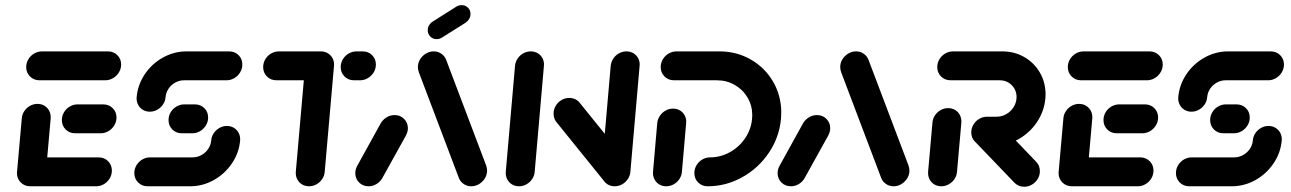

<svg xmlns="http://www.w3.org/2000/svg" viewBox="-20 -716 4964 738"><path d="M45.2 -51.9 63.7 -261.1Q64.8 -276.3 73.5 -289.1Q82.2 -301.9 95.6 -309.3Q108.9 -316.7 124.1 -316.7Q139.3 -316.7 151.3 -309.3Q163.3 -301.9 169.6 -289.1Q175.9 -276.3 174.8 -261.1L156.3 -51.9ZM410 -60.4Q410 -44.1 401.7 -30.2Q393.3 -16.3 379.3 -8.1Q365.2 0 349.3 0H96.3Q74.4 0 59.8 -14.6Q45.2 -29.3 45.2 -50.7Q45.2 -67 53.5 -80.9Q61.9 -94.8 75.9 -103Q90 -111.1 105.9 -111.1H358.9Q380.7 -111.1 395.4 -96.5Q410 -81.9 410 -60.4ZM217.8 -254.4Q217.8 -270.7 226.1 -284.6Q234.4 -298.5 248.5 -306.7Q262.6 -314.8 278.5 -314.8H376.7Q398.5 -314.8 413.1 -300.4Q427.8 -285.9 427.8 -264.4Q427.8 -248.1 419.4 -234.3Q411.1 -220.4 397 -212Q383 -203.7 367 -203.7H268.9Q247 -203.7 232.4 -218.3Q217.8 -233 217.8 -254.4ZM80.7 -458.1Q80.7 -474.4 89.1 -488.3Q97.4 -502.2 111.5 -510.4Q125.6 -518.5 141.5 -518.5H394.4Q416.3 -518.5 430.9 -504.1Q445.6 -489.6 445.6 -468.1Q445.6 -451.9 437.2 -438Q428.9 -424.1 414.8 -415.7Q400.7 -407.4 384.8 -407.4H131.9Q110 -407.4 95.4 -422Q80.7 -436.7 80.7 -458.1Z M852.2 -231.9Q867.4 -231.9 879.4 -224.4Q891.5 -217 897.8 -204.3Q904.1 -191.5 903 -176.3Q898.9 -128.5 871.5 -88Q844.1 -47.4 801.5 -23.7Q758.9 0 710.7 0H547.4Q525.6 0 510.9 -14.6Q496.3 -29.3 496.3 -50.7Q496.3 -67 504.6 -80.9Q513 -94.8 527 -103Q541.1 -111.1 557 -111.1H720.4Q738.1 -111.1 754.1 -119.8Q770 -128.5 780.2 -143.5Q790.4 -158.5 791.9 -176.3Q793 -191.5 801.7 -204.3Q810.4 -217 823.7 -224.4Q837 -231.9 852.2 -231.9ZM780 -264.4Q780 -248.1 771.7 -234.3Q763.3 -220.4 749.3 -212Q735.2 -203.7 719.3 -203.7H678.9Q657 -203.7 642.4 -218.3Q627.8 -233 627.8 -254.4Q627.8 -270.7 636.1 -284.6Q644.4 -298.5 658.5 -306.7Q672.6 -314.8 688.5 -314.8H728.9Q750.7 -314.8 765.4 -300.4Q780 -285.9 780 -264.4ZM555.9 -286.7Q540.7 -286.7 528.7 -294.1Q516.7 -301.5 510.4 -314.3Q504.1 -327 505.2 -342.2Q509.3 -390 536.5 -430.6Q563.7 -471.1 606.3 -494.8Q648.9 -518.5 697 -518.5H860.4Q882.2 -518.5 896.9 -504.1Q911.5 -489.6 911.5 -468.1Q911.5 -451.9 903.1 -438Q894.8 -424.1 880.7 -415.7Q866.7 -407.4 850.7 -407.4H687.4Q669.6 -407.4 653.7 -398.7Q637.8 -390 627.8 -375Q617.8 -360 616.3 -342.2Q615.2 -327 606.5 -314.3Q597.8 -301.5 584.4 -294.1Q571.1 -286.7 555.9 -286.7Z M1263.7 -461.5 1228.1 -55.6Q1227 -40.4 1218.3 -27.6Q1209.6 -14.8 1196.3 -7.4Q1183 0 1167.8 0Q1152.6 0 1140.6 -7.4Q1128.5 -14.8 1122.2 -27.6Q1115.9 -40.4 1117 -55.6L1152.6 -461.5ZM991.5 -458.1Q991.5 -474.4 999.8 -488.3Q1008.1 -502.2 1022.2 -510.4Q1036.3 -518.5 1052.2 -518.5H1213Q1234.8 -518.5 1249.4 -504.1Q1264.1 -489.6 1264.1 -468.1Q1264.1 -451.9 1255.7 -438Q1247.4 -424.1 1233.3 -415.7Q1219.3 -407.4 1203.3 -407.4H1042.6Q1020.7 -407.4 1006.1 -422Q991.5 -436.7 991.5 -458.1ZM1289.6 -458.1Q1289.6 -474.4 1298 -488.3Q1306.3 -502.2 1320.4 -510.4Q1334.4 -518.5 1350.4 -518.5H1373.7Q1395.6 -518.5 1410.2 -504.1Q1424.8 -489.6 1424.8 -468.1Q1424.8 -451.9 1416.5 -438Q1408.1 -424.1 1394.1 -415.7Q1380 -407.4 1364.1 -407.4H1340.7Q1318.9 -407.4 1304.3 -422Q1289.6 -436.7 1289.6 -458.1Z M1396.7 0Q1374.8 0 1360.2 -14.6Q1345.6 -29.3 1345.6 -50.7Q1345.6 -65.9 1354.1 -80.4L1443.7 -242.6Q1452.2 -256.7 1466.3 -265.2Q1480.4 -273.7 1496.7 -273.7Q1518.5 -273.7 1533.1 -259.1Q1547.8 -244.4 1547.8 -223Q1547.8 -208.9 1539.3 -193.3L1449.3 -31.1Q1441.1 -17 1427 -8.5Q1413 0 1396.7 0ZM1852.2 -60Q1852.2 -44.1 1843.7 -30.4Q1835.2 -16.7 1821.3 -8.3Q1807.4 0 1791.5 0Q1775.6 0 1762.8 -8.5Q1750 -17 1744.1 -31.1L1590 -438.1Q1586.3 -448.5 1586.3 -458.5Q1586.3 -474.4 1594.8 -488.1Q1603.3 -501.9 1617.2 -510.2Q1631.1 -518.5 1647 -518.5Q1663 -518.5 1675.7 -510Q1688.5 -501.5 1694.4 -487.4L1848.5 -80.4Q1852.2 -70 1852.2 -60ZM1658.1 -565.6Q1643.7 -565.6 1633.9 -575.6Q1624.1 -585.6 1624.1 -600Q1624.1 -610 1629.3 -618.7Q1634.4 -627.4 1643 -633L1733.3 -690Q1743 -696.3 1754.4 -696.3Q1768.9 -696.3 1778.7 -686.5Q1788.5 -676.7 1788.5 -662.6Q1788.5 -652.2 1783.5 -643.5Q1778.5 -634.8 1770 -628.9L1679.3 -571.9Q1669.6 -565.6 1658.1 -565.6Z M1974.8 0Q1959.6 0 1947.6 -7.4Q1935.6 -14.8 1929.3 -27.6Q1923 -40.4 1924.1 -55.6L1959.6 -463Q1961.1 -478.1 1969.6 -490.9Q1978.1 -503.7 1991.5 -511.1Q2004.8 -518.5 2020 -518.5Q2035.2 -518.5 2047.4 -511.1Q2059.6 -503.7 2065.9 -490.9Q2072.2 -478.1 2070.7 -463L2035.2 -55.6Q2034.1 -40.4 2025.4 -27.6Q2016.7 -14.8 2003.3 -7.4Q1990 0 1974.8 0ZM2107.8 -279.6Q2107.8 -295.6 2116.1 -309.4Q2124.4 -323.3 2138.3 -331.5Q2152.2 -339.6 2168.1 -339.6Q2180.4 -339.6 2190.7 -334.8Q2201.1 -330 2208.1 -321.1L2396.3 -88.1L2306.7 -14.1L2118.5 -247Q2107.8 -260.7 2107.8 -279.6ZM2342.6 0Q2327.4 0 2315.4 -7.4Q2303.3 -14.8 2297 -27.6Q2290.7 -40.4 2291.9 -55.6L2327.4 -463Q2328.9 -478.1 2337.4 -490.9Q2345.9 -503.7 2359.3 -511.1Q2372.6 -518.5 2387.8 -518.5Q2403 -518.5 2415.2 -511.1Q2427.4 -503.7 2433.7 -490.9Q2440 -478.1 2438.5 -463L2403 -55.6Q2401.9 -40.4 2393.1 -27.6Q2384.4 -14.8 2371.1 -7.4Q2357.8 0 2342.6 0Z M2567 -298.5Q2582.2 -298.5 2594.3 -291.1Q2606.3 -283.7 2612.6 -270.9Q2618.9 -258.1 2617.4 -243L2601.1 -55.6Q2600 -40.4 2591.3 -27.6Q2582.6 -14.8 2569.3 -7.4Q2555.9 0 2540.7 0Q2525.6 0 2513.5 -7.4Q2501.5 -14.8 2495.2 -27.6Q2488.9 -40.4 2490 -55.6L2506.3 -243Q2507.8 -258.1 2516.5 -270.9Q2525.2 -283.7 2538.5 -291.1Q2551.9 -298.5 2567 -298.5ZM2648.9 -50.7Q2648.9 -67 2657.2 -80.9Q2665.6 -94.8 2679.6 -103Q2693.7 -111.1 2709.6 -111.1Q2749.6 -111.1 2785.6 -131.1Q2821.5 -151.1 2844.4 -185.2Q2867.4 -219.3 2870.7 -259.6Q2871.5 -268.5 2871.5 -273Q2871.5 -310 2853.5 -340.7Q2835.6 -371.5 2804.4 -389.4Q2773.3 -407.4 2735.6 -407.4H2570.7Q2548.9 -407.4 2534.3 -422Q2519.6 -436.7 2519.6 -458.1Q2519.6 -474.4 2528 -488.3Q2536.3 -502.2 2550.4 -510.4Q2564.4 -518.5 2580.4 -518.5H2745.2Q2811.5 -518.5 2865.9 -487.2Q2920.4 -455.9 2951.7 -401.9Q2983 -347.8 2983 -282.6Q2983 -271.5 2981.9 -259.6Q2975.6 -188.9 2935.6 -129.3Q2895.6 -69.6 2833 -34.8Q2770.4 0 2700 0Q2678.1 0 2663.5 -14.6Q2648.9 -29.3 2648.9 -50.7Z M3020 0Q2998.1 0 2983.5 -14.6Q2968.9 -29.3 2968.9 -50.7Q2968.9 -65.9 2977.4 -80.4L3067 -242.6Q3075.6 -256.7 3089.6 -265.2Q3103.7 -273.7 3120 -273.7Q3141.9 -273.7 3156.5 -259.1Q3171.1 -244.4 3171.1 -223Q3171.1 -208.9 3162.6 -193.3L3072.6 -31.1Q3064.4 -17 3050.4 -8.5Q3036.3 0 3020 0ZM3475.6 -60Q3475.6 -44.1 3467 -30.4Q3458.5 -16.7 3444.6 -8.3Q3430.7 0 3414.8 0Q3398.9 0 3386.1 -8.5Q3373.3 -17 3367.4 -31.1L3213.3 -438.1Q3209.6 -448.5 3209.6 -458.5Q3209.6 -474.4 3218.1 -488.1Q3226.7 -501.9 3240.6 -510.2Q3254.4 -518.5 3270.4 -518.5Q3286.3 -518.5 3299.1 -510Q3311.9 -501.5 3317.8 -487.4L3471.9 -80.4Q3475.6 -70 3475.6 -60Z M3598.1 0Q3583 0 3570.9 -7.4Q3558.9 -14.8 3552.6 -27.6Q3546.3 -40.4 3547.4 -55.6L3564.1 -244.8Q3565.2 -260 3573.9 -272.8Q3582.6 -285.6 3595.9 -293Q3609.3 -300.4 3624.4 -300.4Q3639.6 -300.4 3651.7 -293Q3663.7 -285.6 3670 -272.8Q3676.3 -260 3675.2 -244.8L3658.5 -55.6Q3657.4 -40.4 3648.7 -27.6Q3640 -14.8 3626.7 -7.4Q3613.3 0 3598.1 0ZM3977 -57.8Q3977 -41.9 3968.7 -28.1Q3960.4 -14.4 3946.5 -6.3Q3932.6 1.9 3916.7 1.9Q3905.6 1.9 3895.9 -2.2Q3886.3 -6.3 3879.3 -13.7L3727.8 -171.5Q3713.3 -186.7 3713.3 -206.7Q3713.3 -223 3721.7 -236.9Q3730 -250.7 3744.1 -259.1Q3758.1 -267.4 3774.1 -267.4Q3784.8 -267.4 3794.6 -263.3Q3804.4 -259.3 3811.1 -252.2L3963.3 -93.7Q3977 -79.3 3977 -57.8ZM3713.3 -207Q3713.3 -223.3 3721.7 -237.2Q3730 -251.1 3744.1 -259.3Q3758.1 -267.4 3774.1 -267.4H3810.7Q3831.1 -267.4 3848.7 -277.8Q3866.3 -288.1 3876.9 -305.6Q3887.4 -323 3887.4 -343.3Q3887.4 -361.1 3878.9 -375.7Q3870.4 -390.4 3855.7 -398.9Q3841.1 -407.4 3823 -407.4H3633.7Q3611.9 -407.4 3597.2 -422Q3582.6 -436.7 3582.6 -458.1Q3582.6 -474.4 3590.9 -488.3Q3599.3 -502.2 3613.3 -510.4Q3627.4 -518.5 3643.3 -518.5H3832.6Q3879.3 -518.5 3917.4 -496.5Q3955.6 -474.4 3977.2 -436.7Q3998.9 -398.9 3998.9 -353Q3998.9 -347.8 3998.1 -337.4Q3993.7 -288.1 3965.7 -246.5Q3937.8 -204.8 3894.1 -180.6Q3850.4 -156.3 3801.1 -156.3H3764.4Q3742.6 -156.3 3728 -170.9Q3713.3 -185.6 3713.3 -207Z M4048.9 -51.9 4067.4 -261.1Q4068.5 -276.3 4077.2 -289.1Q4085.9 -301.9 4099.3 -309.3Q4112.6 -316.7 4127.8 -316.7Q4143 -316.7 4155 -309.3Q4167 -301.9 4173.3 -289.1Q4179.6 -276.3 4178.5 -261.1L4160 -51.9ZM4413.7 -60.4Q4413.7 -44.1 4405.4 -30.2Q4397 -16.3 4383 -8.1Q4368.9 0 4353 0H4100Q4078.1 0 4063.5 -14.6Q4048.9 -29.3 4048.9 -50.7Q4048.9 -67 4057.2 -80.9Q4065.6 -94.8 4079.6 -103Q4093.7 -111.1 4109.6 -111.1H4362.6Q4384.4 -111.1 4399.1 -96.5Q4413.7 -81.9 4413.7 -60.4ZM4221.5 -254.4Q4221.5 -270.7 4229.8 -284.6Q4238.1 -298.5 4252.2 -306.7Q4266.3 -314.8 4282.2 -314.8H4380.4Q4402.2 -314.8 4416.9 -300.4Q4431.5 -285.9 4431.5 -264.4Q4431.5 -248.1 4423.1 -234.3Q4414.8 -220.4 4400.7 -212Q4386.7 -203.7 4370.7 -203.7H4272.6Q4250.7 -203.7 4236.1 -218.3Q4221.5 -233 4221.5 -254.4ZM4084.4 -458.1Q4084.4 -474.4 4092.8 -488.3Q4101.1 -502.2 4115.2 -510.4Q4129.3 -518.5 4145.2 -518.5H4398.1Q4420 -518.5 4434.6 -504.1Q4449.3 -489.6 4449.3 -468.1Q4449.3 -451.9 4440.9 -438Q4432.6 -424.1 4418.5 -415.7Q4404.4 -407.4 4388.5 -407.4H4135.6Q4113.7 -407.4 4099.1 -422Q4084.4 -436.7 4084.4 -458.1Z M4855.9 -231.9Q4871.1 -231.9 4883.1 -224.4Q4895.2 -217 4901.5 -204.3Q4907.8 -191.5 4906.7 -176.3Q4902.6 -128.5 4875.2 -88Q4847.8 -47.4 4805.2 -23.7Q4762.6 0 4714.4 0H4551.1Q4529.3 0 4514.6 -14.6Q4500 -29.3 4500 -50.7Q4500 -67 4508.3 -80.9Q4516.7 -94.8 4530.7 -103Q4544.8 -111.1 4560.7 -111.1H4724.1Q4741.9 -111.1 4757.8 -119.8Q4773.7 -128.5 4783.9 -143.5Q4794.1 -158.5 4795.6 -176.3Q4796.7 -191.5 4805.4 -204.3Q4814.1 -217 4827.4 -224.4Q4840.7 -231.9 4855.9 -231.9ZM4783.7 -264.4Q4783.7 -248.1 4775.4 -234.3Q4767 -220.4 4753 -212Q4738.9 -203.7 4723 -203.7H4682.6Q4660.7 -203.7 4646.1 -218.3Q4631.5 -233 4631.5 -254.4Q4631.5 -270.7 4639.8 -284.6Q4648.1 -298.5 4662.2 -306.7Q4676.3 -314.8 4692.2 -314.8H4732.6Q4754.4 -314.8 4769.1 -300.4Q4783.7 -285.9 4783.7 -264.4ZM4559.6 -286.7Q4544.4 -286.7 4532.4 -294.1Q4520.4 -301.5 4514.1 -314.3Q4507.8 -327 4508.9 -342.2Q4513 -390 4540.2 -430.6Q4567.4 -471.1 4610 -494.8Q4652.6 -518.5 4700.7 -518.5H4864.1Q4885.9 -518.5 4900.6 -504.1Q4915.2 -489.6 4915.2 -468.1Q4915.2 -451.9 4906.9 -438Q4898.5 -424.1 4884.4 -415.7Q4870.4 -407.4 4854.4 -407.4H4691.1Q4673.3 -407.4 4657.4 -398.7Q4641.5 -390 4631.5 -375Q4621.5 -360 4620 -342.2Q4618.9 -327 4610.2 -314.3Q4601.5 -301.5 4588.1 -294.1Q4574.8 -286.7 4559.6 -286.7Z"/></svg>

Font: 26F Galaxy Sans Black
Style: Italic
Weight: 900
Italic angle: -5°
Designer: C₂₉H₂₅N₃O₅
Version: Version 1.200